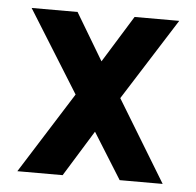

<svg xmlns="http://www.w3.org/2000/svg" viewBox="-43 -544 598 587"><g transform="rotate(5 256.5 -250.5)"><path d="M258 -357 172 -501H31L188 -249L31 0H170L257 -141L345 0H477L325 -250L484 -501H347Z"/></g></svg>

Font: Advent Pro
Style: Bold
Weight: 700
Designer: VivaRado, Andreas Kalpakidis
Foundry: VivaRado, Andreas Kalpakidis
Version: Version 3.000